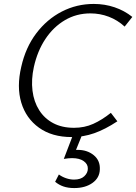

<svg xmlns="http://www.w3.org/2000/svg" viewBox="-20 -687 692 975"><path d="M344 9Q244 9 178 -38.5Q112 -86 88 -166Q64 -246 88 -348Q110 -446 164 -517.5Q218 -589 293.5 -628Q369 -667 456 -667Q512 -667 562 -650Q612 -633 652 -601L613 -552Q577 -585 532.5 -602Q488 -619 439 -619Q368 -619 309.5 -584.5Q251 -550 210.5 -489Q170 -428 152 -347Q138 -283 145 -226.5Q152 -170 179 -127.5Q206 -85 250.5 -61.5Q295 -38 356 -38Q409 -38 453.5 -58Q498 -78 543 -114L576 -71Q514 -30 458.5 -10.5Q403 9 344 9ZM350 0H396L358 94L325 83Q334 78 347 76Q360 74 374 74Q423 74 456 101Q489 128 487 173Q486 216 449.5 242Q413 268 357 268Q326 268 302.5 260Q279 252 260 236L279 199Q295 211 315.5 218Q336 225 356 225Q390 225 408 208Q426 191 426 170Q427 147 405.5 131.5Q384 116 346 116Q338 116 326.5 117Q315 118 304 120Z"/></svg>

Font: Ysabeau Infant Light
Style: Italic
Weight: 300
Italic angle: -12°
Designer: Christian Thalmann (Catharsis Fonts)
Version: Version 2.001;gftools[0.9.30]; featfreeze: ss01,ss02,lnum